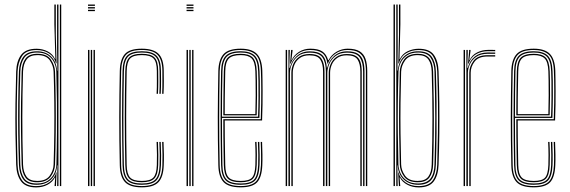

<svg xmlns="http://www.w3.org/2000/svg" viewBox="-20 -820 2511 846"><path d="M249.8 0H243.8V-800H249.8ZM237.5 0H231.8L233 -91.5H231.5Q229.5 -52.2 205 -29Q180.5 -5.8 141 -5.8Q99.5 -5.8 82.2 -29.8Q65 -53.8 63.5 -94Q61 -170 60.2 -236Q59.5 -302 60.2 -367.1Q61 -432.2 63.5 -505.5Q64.8 -544.5 82.4 -569.2Q100 -594 143 -594Q182 -594 205.4 -570.6Q228.8 -547.2 231.2 -508.8H232.8L231.5 -609V-800H237.5ZM142.8 -11.5Q173.2 -11.5 191.9 -24.6Q210.5 -37.8 219.4 -57.2Q228.2 -76.8 228.5 -95.5Q230.5 -168.5 231 -235.4Q231.5 -302.2 230.9 -368.4Q230.2 -434.5 228.2 -504.2Q227.8 -523 219.4 -542.5Q211 -562 192.6 -575.2Q174.2 -588.5 143.8 -588.5Q102.5 -588.5 86.5 -564.5Q70.5 -540.5 69.5 -504.8Q67.2 -432 66.5 -365.8Q65.8 -299.5 66.5 -233.2Q67.2 -167 69.5 -94Q70.8 -56.8 86.6 -34.1Q102.5 -11.5 142.8 -11.5ZM143.5 -17Q106.8 -17 91.8 -38.1Q76.8 -59.2 75.5 -94Q73.2 -173.2 72.5 -240Q71.8 -306.8 72.6 -370.9Q73.5 -435 75.5 -505.5Q76.8 -541 92.5 -562Q108.2 -583 144.5 -583Q187.5 -583 204.6 -557.1Q221.8 -531.2 222.5 -504Q224.8 -434 225.5 -368.4Q226.2 -302.8 225.5 -235.9Q224.8 -169 222.5 -95.8Q221.8 -67 203.5 -42Q185.2 -17 143.5 -17ZM143.8 -22.8Q182.8 -22.8 199.1 -46Q215.5 -69.2 216.2 -95.8Q218.5 -169.8 219.2 -237.1Q220 -304.5 219.2 -370Q218.5 -435.5 216.2 -504Q215.5 -530.2 199.6 -553.8Q183.8 -577.2 144.8 -577.2Q111.5 -577.2 97.1 -557.6Q82.8 -538 81.5 -504.5Q78.5 -403 78.4 -303.5Q78.2 -204 81.5 -95Q82.8 -61.8 96.6 -42.2Q110.5 -22.8 143.8 -22.8ZM139.2 5.8Q92.8 5.8 72.9 -20.9Q53 -47.5 51.2 -94Q49 -165 48.1 -231.2Q47.2 -297.5 48.1 -364.6Q49 -431.8 51.2 -505Q53 -551.8 73.4 -578.5Q93.8 -605.2 140.8 -605.2Q167 -605.2 189.6 -593.9Q212.2 -582.5 222.5 -560H224L219.5 -712.5V-800H225.8V-666.8L229.2 -541.2H226.8Q218 -571 195 -585.2Q172 -599.5 141.5 -599.5Q94 -599.5 76.5 -571.8Q59 -544 57.5 -505Q55 -432.8 54.2 -366.2Q53.5 -299.8 54.4 -233.1Q55.2 -166.5 57.5 -94Q58.8 -52.5 76.8 -26.2Q94.8 0 140 0Q174.5 0 198 -17.4Q221.5 -34.8 227.8 -60.8H229.2L226.5 0H220.5L220.8 -5.2L223.2 -37.8H221.8Q211.5 -17.8 189.5 -6Q167.5 5.8 139.2 5.8Z M367.8 -794.2V-800H398.2V-794.2ZM367.8 -771V-776.8H398.2V-771ZM367.8 -782.8V-788.5H398.2V-782.8ZM392.2 0V-600H398.2V0ZM367.8 0V-600H374V0ZM380 0V-600H386V0Z M605 5.5Q553 5.5 531 -17.5Q509 -40.5 507.8 -91.8Q506.5 -149.2 505.9 -201.9Q505.2 -254.5 505.4 -304.6Q505.5 -354.8 506.1 -404.9Q506.8 -455 507.8 -507.2Q509 -558 530.1 -581.8Q551.2 -605.5 604.8 -605.5Q655.5 -605.5 678.4 -583.1Q701.2 -560.8 701.5 -507.8Q701.8 -486 701.9 -461.1Q702 -436.2 700.5 -406.8H694.5Q695.8 -435.5 695.6 -460.2Q695.5 -485 695.5 -507.5Q695 -557.2 674.2 -578.5Q653.5 -599.8 604.8 -599.8Q553.8 -599.8 534.4 -577.4Q515 -555 513.8 -507Q512.8 -455 512.1 -404.2Q511.5 -353.5 511.5 -302.5Q511.5 -251.5 512 -199.2Q512.5 -147 513.8 -92Q515 -43.2 535.4 -21.8Q555.8 -0.2 605 -0.2Q652.8 -0.2 673.2 -21Q693.8 -41.8 695.5 -91.8Q696.2 -114 696.1 -138.1Q696 -162.2 694.5 -194.5H700.5Q702 -165.2 702.2 -140.1Q702.5 -115 701.5 -91.8Q699.8 -40 678.1 -17.2Q656.5 5.5 605 5.5ZM605 -5.8Q558.2 -5.8 539.6 -25.8Q521 -45.8 520 -92Q519 -147 518.4 -199.5Q517.8 -252 517.8 -303.2Q517.8 -354.5 518.4 -405.1Q519 -455.8 520 -506.8Q521 -554.5 539.8 -574.4Q558.5 -594.2 604.8 -594.2Q650.5 -594.2 669.8 -574.6Q689 -555 689.2 -507.5Q689.5 -488.8 689.6 -463Q689.8 -437.2 688.2 -406.8H682.2Q683.8 -437.5 683.5 -463.4Q683.2 -489.2 683.2 -507.2Q683 -552.8 665.2 -570.6Q647.5 -588.5 604.8 -588.5Q561.8 -588.5 544.4 -570.4Q527 -552.2 526 -506.5Q525 -458 524.4 -408.2Q523.8 -358.5 523.6 -307.1Q523.5 -255.8 524 -202.4Q524.5 -149 525.8 -93Q526.8 -48 544.1 -29.8Q561.5 -11.5 605 -11.5Q647.5 -11.5 664.6 -29.4Q681.8 -47.2 683.2 -92.2Q684 -113.8 683.9 -138.4Q683.8 -163 682.2 -194.5H688.2Q689.8 -159.2 689.9 -135.5Q690 -111.8 689.2 -92.2Q687.5 -44.8 669.1 -25.2Q650.8 -5.8 605 -5.8ZM605 -17Q564.8 -17 548.9 -33.8Q533 -50.5 532 -93Q531 -146.8 530.4 -198.5Q529.8 -250.2 529.8 -301.2Q529.8 -352.2 530.4 -403.2Q531 -454.2 532 -506.2Q533 -549.2 548.8 -566.1Q564.5 -583 604.8 -583Q645 -583 661 -566.4Q677 -549.8 677 -507.2Q677.2 -485 677.4 -461.1Q677.5 -437.2 676 -406.8H670Q671.5 -437.8 671.2 -461.6Q671 -485.5 671 -507Q671 -546.8 656.8 -562Q642.5 -577.2 604.8 -577.2Q567 -577.2 553 -561.8Q539 -546.2 538.2 -506.2Q537.2 -456.8 536.6 -407.2Q536 -357.8 536 -307Q536 -256.2 536.5 -203.1Q537 -150 538.2 -93Q539 -53.8 553 -38.2Q567 -22.8 605 -22.8Q642 -22.8 655.9 -37.8Q669.8 -52.8 671 -92.8Q671.8 -115 671.6 -138.9Q671.5 -162.8 670 -194.5H676Q677.5 -162 677.6 -137.6Q677.8 -113.2 677 -92.8Q675.8 -49.8 660 -33.4Q644.2 -17 605 -17Z M802 -794.2V-800H832.5V-794.2ZM802 -771V-776.8H832.5V-771ZM802 -782.8V-788.5H832.5V-782.8ZM826.5 0V-600H832.5V0ZM802 0V-600H808.2V0ZM814.2 0V-600H820.2V0Z M1041 5.5Q987.2 5.5 965.2 -17.6Q943.2 -40.8 942 -91.8Q940.8 -149.2 940.1 -201.9Q939.5 -254.5 939.6 -304.6Q939.8 -354.8 940.4 -404.9Q941 -455 942 -507.2Q943.2 -557.2 965 -581.4Q986.8 -605.5 1040.8 -605.5Q1088.8 -605.5 1111.2 -583.2Q1133.8 -561 1135.8 -508.8Q1136.2 -493.2 1136.6 -470.8Q1137 -448.2 1137.1 -420Q1137.2 -391.8 1136.8 -358.8Q1136.2 -325.8 1134.8 -289.2H970.2Q970.2 -250.2 970.5 -218.2Q970.8 -186.2 971.4 -156.1Q972 -126 972.5 -93Q973.2 -53.5 987.6 -38.1Q1002 -22.8 1041 -22.8Q1076.8 -22.8 1090.1 -36.8Q1103.5 -50.8 1105.2 -93Q1106 -110.5 1105.9 -137.1Q1105.8 -163.8 1104.2 -194.5H1110.2Q1111.8 -164.2 1111.9 -137.5Q1112 -110.8 1111.2 -93Q1109.5 -48 1094.2 -32.5Q1079 -17 1041 -17Q999 -17 983.1 -33.8Q967.2 -50.5 966.2 -92.8Q965.8 -122.5 965.1 -154.4Q964.5 -186.2 964.2 -221.2Q964 -256.2 964 -294.8H1129Q1130.2 -332.8 1130.8 -365.4Q1131.2 -398 1131.1 -424.9Q1131 -451.8 1130.6 -472.9Q1130.2 -494 1129.5 -508.8Q1127.5 -561.8 1104.9 -580.8Q1082.2 -599.8 1040.8 -599.8Q989.2 -599.8 969.2 -577Q949.2 -554.2 948 -507Q947 -455.2 946.4 -404.2Q945.8 -353.2 945.8 -302.1Q945.8 -251 946.2 -198.8Q946.8 -146.5 948 -92Q949.2 -42.5 970 -21.4Q990.8 -0.2 1041 -0.2Q1087.5 -0.2 1107.4 -20Q1127.2 -39.8 1129.8 -92Q1130.2 -103.2 1130.4 -119.5Q1130.5 -135.8 1130.1 -155.1Q1129.8 -174.5 1128.8 -194.5H1134.8Q1136 -167 1136.4 -139.5Q1136.8 -112 1135.8 -91.8Q1133.5 -38 1112.4 -16.2Q1091.2 5.5 1041 5.5ZM1041 -5.8Q992.8 -5.8 974 -25.6Q955.2 -45.5 954.2 -92Q953 -146.8 952.5 -199.5Q952 -252.2 952 -303.5Q952 -354.8 952.6 -405.5Q953.2 -456.2 954.2 -506.8Q955.2 -554 974.8 -574.1Q994.2 -594.2 1040.8 -594.2Q1083 -594.2 1102.4 -575Q1121.8 -555.8 1123.5 -506.5Q1124.2 -493.2 1124.8 -463.8Q1125.2 -434.2 1125 -392.5Q1124.8 -350.8 1123 -300.5H958Q958 -237.8 958.5 -190.2Q959 -142.8 960 -92.5Q960.8 -47.8 978.5 -29.6Q996.2 -11.5 1041 -11.5Q1082.5 -11.5 1099 -28.5Q1115.5 -45.5 1117.5 -92.5Q1118.2 -110 1118.1 -136.9Q1118 -163.8 1116.5 -194.5H1122.5Q1123.8 -168.5 1124.1 -140.6Q1124.5 -112.8 1123.5 -92.5Q1121.5 -42.5 1103.4 -24.1Q1085.2 -5.8 1041 -5.8ZM958 -306H1117Q1118.8 -350.2 1119 -390.6Q1119.2 -431 1118.8 -461.5Q1118.2 -492 1117.5 -506.2Q1115.8 -552.8 1098.1 -570.6Q1080.5 -588.5 1040.8 -588.5Q997.2 -588.5 979.2 -570Q961.2 -551.5 960.2 -506.5Q959.2 -463 958.6 -414.1Q958 -365.2 958 -306ZM964 -311.8Q964.2 -348.2 964.4 -379.4Q964.5 -410.5 965.1 -441Q965.8 -471.5 966.2 -506.2Q967.2 -548.8 983.6 -565.9Q1000 -583 1040.8 -583Q1076.5 -583 1093 -567Q1109.5 -551 1111.2 -506.2Q1111.8 -493.5 1112.2 -465.6Q1112.8 -437.8 1112.6 -398.5Q1112.5 -359.2 1111 -311.8ZM970.2 -317.2H1105.2Q1106.5 -360.2 1106.6 -398.4Q1106.8 -436.5 1106.2 -464.8Q1105.8 -493 1105.2 -506.2Q1103.5 -547.8 1088.8 -562.5Q1074 -577.2 1040.8 -577.2Q1002.5 -577.2 987.9 -561.4Q973.2 -545.5 972.5 -506.2Q972 -474.2 971.4 -445.5Q970.8 -416.8 970.5 -386Q970.2 -355.2 970.2 -317.2Z M1592.2 0V-505.2Q1592.2 -535.8 1585.2 -556.8Q1578.2 -577.8 1560.6 -588.8Q1543 -599.8 1511 -599.8Q1480.5 -599.8 1457.2 -583Q1434 -566.2 1425 -539.8H1422.8Q1418 -572.5 1399.9 -586.1Q1381.8 -599.8 1346.2 -599.8Q1316.5 -599.8 1293.9 -584Q1271.2 -568.2 1260.8 -539.8H1258.2L1262.8 -600H1269V-595.8L1263.8 -555.2H1265.2Q1275.5 -578 1297.9 -591.8Q1320.2 -605.5 1347 -605.5Q1381 -605.5 1399.4 -593.9Q1417.8 -582.2 1425.8 -555.2H1427.8Q1440.5 -579.2 1463.5 -592.4Q1486.5 -605.5 1511.8 -605.5Q1546 -605.5 1564.6 -594Q1583.2 -582.5 1590.8 -560.1Q1598.2 -537.8 1598.2 -505.8V0ZM1238.8 0V-600H1245V0ZM1263.8 0V-499Q1263.8 -517.5 1271.6 -536.6Q1279.5 -555.8 1297.1 -568.9Q1314.8 -582 1344 -582Q1382.5 -582 1396.1 -561.9Q1409.8 -541.8 1409.8 -504.2V0H1403.5V-504Q1403.5 -538.8 1391.2 -557.5Q1379 -576.2 1343.5 -576.2Q1317.2 -576.2 1301 -564.4Q1284.8 -552.5 1277.4 -534.8Q1270 -517 1270 -499.2V0ZM1251 0V-600H1257L1254.8 -521.2H1257.2Q1264.5 -552 1287.4 -572.9Q1310.2 -593.8 1345.5 -593.8Q1383 -593.8 1400.2 -577Q1417.5 -560.2 1420.2 -521.2H1421.5Q1428.8 -552 1451.9 -573Q1475 -594 1510 -593.8Q1540.5 -593.8 1557 -583.1Q1573.5 -572.5 1579.8 -552.8Q1586 -533 1586 -505V0H1580V-504.8Q1580 -544.8 1565.5 -566.4Q1551 -588 1509 -588Q1478.2 -588 1459.1 -573.5Q1440 -559 1431.1 -538.2Q1422.2 -517.5 1422.2 -498.8V0H1415.8V-504.8Q1415.8 -544.8 1401.1 -566.4Q1386.5 -588 1344.5 -588Q1313.8 -588 1294.5 -573.5Q1275.2 -559 1266.4 -538.2Q1257.5 -517.5 1257.5 -498.8V0ZM1428.5 0V-499Q1428.5 -517.5 1436.4 -536.6Q1444.2 -555.8 1461.9 -568.9Q1479.5 -582 1508.5 -582Q1534.5 -582 1548.6 -573Q1562.8 -564 1568.2 -546.8Q1573.8 -529.5 1573.8 -504.2V0H1567.8V-504Q1567.8 -538.2 1555.8 -557.2Q1543.8 -576.2 1508 -576.2Q1481.8 -576.2 1465.5 -564.4Q1449.2 -552.5 1441.9 -534.8Q1434.5 -517 1434.5 -499.2V0Z M1714 0V-800H1720.2V0ZM1726.2 0V-800H1732.2V-608L1731.2 -508.8H1732.8Q1736.2 -548.2 1760.1 -571.2Q1784 -594.2 1822.5 -594Q1864.8 -594 1882 -570.1Q1899.2 -546.2 1900.5 -505Q1902.8 -437.2 1903.5 -370.5Q1904.2 -303.8 1903.6 -235.4Q1903 -167 1900.5 -94.5Q1899.2 -52 1881.5 -28.9Q1863.8 -5.8 1823.2 -5.8Q1783.8 -5.8 1759.1 -28.9Q1734.5 -52 1732.2 -91.5H1730.8L1732.2 0ZM1821.5 -11.5Q1859.5 -11.5 1876.4 -32.8Q1893.2 -54 1894.5 -95Q1898 -204 1897.8 -302.6Q1897.5 -401.2 1894.5 -505.5Q1893.2 -543 1877.4 -565.8Q1861.5 -588.5 1821.8 -588.5Q1791.5 -588.5 1772.9 -575.5Q1754.2 -562.5 1745.2 -543.1Q1736.2 -523.8 1735.8 -504.5Q1733.5 -431.2 1732.9 -365.1Q1732.2 -299 1732.9 -233.2Q1733.5 -167.5 1735.5 -95Q1736 -75.8 1744.9 -56.5Q1753.8 -37.2 1772.5 -24.4Q1791.2 -11.5 1821.5 -11.5ZM1820.5 -17Q1778.5 -17 1760.4 -42Q1742.2 -67 1741.5 -95.8Q1739.5 -164.5 1738.8 -231.8Q1738 -299 1738.8 -366.8Q1739.5 -434.5 1741.5 -504Q1742.2 -532 1760.2 -557.5Q1778.2 -583 1821 -583Q1855 -583 1871.1 -563.6Q1887.2 -544.2 1888.5 -504.8Q1890.5 -433.8 1891.2 -367.1Q1892 -300.5 1891.4 -233.8Q1890.8 -167 1888.5 -94.8Q1887.2 -58.5 1872.1 -37.8Q1857 -17 1820.5 -17ZM1820.2 -22.8Q1853.8 -22.8 1867.5 -42Q1881.2 -61.2 1882.2 -95Q1885.5 -201.8 1885.5 -298.2Q1885.5 -394.8 1882.2 -504.8Q1881.2 -538 1867.8 -557.6Q1854.2 -577.2 1820.8 -577.2Q1782 -577.2 1765.2 -554Q1748.5 -530.8 1747.5 -504Q1745.5 -433.5 1744.8 -367Q1744 -300.5 1744.8 -233.6Q1745.5 -166.8 1747.5 -95.8Q1748.2 -69.8 1764.6 -46.2Q1781 -22.8 1820.2 -22.8ZM1825 5.8Q1797 5.8 1774.8 -6Q1752.5 -17.8 1742.2 -37.8H1740.8L1743.2 -5.2L1743.8 0H1737.8L1734.2 -60.8H1735.8Q1742 -35 1765.8 -17.5Q1789.5 0 1824 0Q1869.8 0 1887.4 -26Q1905 -52 1906.5 -94Q1908.8 -168.8 1909.6 -234.5Q1910.5 -300.2 1909.8 -365.9Q1909 -431.5 1906.5 -505Q1905 -544.5 1888.2 -572Q1871.5 -599.5 1824 -599.5Q1793.8 -599.5 1770.1 -585.4Q1746.5 -571.2 1737.2 -540.5H1735L1738 -665.5V-800H1744.2V-712.5L1740.2 -559.5H1741.8Q1752.5 -582.5 1775.6 -593.9Q1798.8 -605.2 1825 -605.2Q1872.5 -605.2 1891.8 -578.2Q1911 -551.2 1912.5 -505Q1915 -431.8 1915.8 -365Q1916.5 -298.2 1915.8 -232Q1915 -165.8 1912.5 -94Q1910.8 -46.8 1891.1 -20.5Q1871.5 5.8 1825 5.8Z M2035 0V-600H2041V-585L2038.8 -521.2H2041.2Q2049 -552 2071.8 -570.4Q2094.5 -588.8 2129.5 -588.8Q2138 -588.8 2146.2 -588.6Q2154.5 -588.5 2162 -588.5V-582.8Q2154.5 -582.8 2146 -582.9Q2137.5 -583 2129.2 -583Q2098 -583 2078.6 -569.6Q2059.2 -556.2 2050.4 -536.8Q2041.5 -517.2 2041.5 -498.8V0ZM2022.8 0V-600H2029V0ZM2047.8 0V-499Q2047.8 -526.8 2066.2 -551.8Q2084.8 -576.8 2128 -576.8Q2136.5 -576.8 2145 -576.8Q2153.5 -576.8 2162 -576.8V-571Q2153.5 -571 2145 -571Q2136.5 -571 2128 -571Q2088.2 -571 2071.1 -548.4Q2054 -525.8 2054 -499.2V0ZM2042.2 -539.8 2047 -592.8V-600H2053.2V-595.2L2047.8 -555.2H2049.2Q2059.8 -577.8 2082.4 -589Q2105 -600.2 2130.8 -600.2Q2138.2 -600.2 2145.9 -600.2Q2153.5 -600.2 2162 -600V-594.2Q2154 -594.5 2146.2 -594.5Q2138.5 -594.5 2131 -594.5Q2101.2 -594.5 2078.2 -581.4Q2055.2 -568.2 2044.8 -539.8Z M2332 5.5Q2278.2 5.5 2256.2 -17.6Q2234.2 -40.8 2233 -91.8Q2231.8 -149.2 2231.1 -201.9Q2230.5 -254.5 2230.6 -304.6Q2230.8 -354.8 2231.4 -404.9Q2232 -455 2233 -507.2Q2234.2 -557.2 2256 -581.4Q2277.8 -605.5 2331.8 -605.5Q2379.8 -605.5 2402.2 -583.2Q2424.8 -561 2426.8 -508.8Q2427.2 -493.2 2427.6 -470.8Q2428 -448.2 2428.1 -420Q2428.2 -391.8 2427.8 -358.8Q2427.2 -325.8 2425.8 -289.2H2261.2Q2261.2 -250.2 2261.5 -218.2Q2261.8 -186.2 2262.4 -156.1Q2263 -126 2263.5 -93Q2264.2 -53.5 2278.6 -38.1Q2293 -22.8 2332 -22.8Q2367.8 -22.8 2381.1 -36.8Q2394.5 -50.8 2396.2 -93Q2397 -110.5 2396.9 -137.1Q2396.8 -163.8 2395.2 -194.5H2401.2Q2402.8 -164.2 2402.9 -137.5Q2403 -110.8 2402.2 -93Q2400.5 -48 2385.2 -32.5Q2370 -17 2332 -17Q2290 -17 2274.1 -33.8Q2258.2 -50.5 2257.2 -92.8Q2256.8 -122.5 2256.1 -154.4Q2255.5 -186.2 2255.2 -221.2Q2255 -256.2 2255 -294.8H2420Q2421.2 -332.8 2421.8 -365.4Q2422.2 -398 2422.1 -424.9Q2422 -451.8 2421.6 -472.9Q2421.2 -494 2420.5 -508.8Q2418.5 -561.8 2395.9 -580.8Q2373.2 -599.8 2331.8 -599.8Q2280.2 -599.8 2260.2 -577Q2240.2 -554.2 2239 -507Q2238 -455.2 2237.4 -404.2Q2236.8 -353.2 2236.8 -302.1Q2236.8 -251 2237.2 -198.8Q2237.8 -146.5 2239 -92Q2240.2 -42.5 2261 -21.4Q2281.8 -0.2 2332 -0.2Q2378.5 -0.2 2398.4 -20Q2418.2 -39.8 2420.8 -92Q2421.2 -103.2 2421.4 -119.5Q2421.5 -135.8 2421.1 -155.1Q2420.8 -174.5 2419.8 -194.5H2425.8Q2427 -167 2427.4 -139.5Q2427.8 -112 2426.8 -91.8Q2424.5 -38 2403.4 -16.2Q2382.2 5.5 2332 5.5ZM2332 -5.8Q2283.8 -5.8 2265 -25.6Q2246.2 -45.5 2245.2 -92Q2244 -146.8 2243.5 -199.5Q2243 -252.2 2243 -303.5Q2243 -354.8 2243.6 -405.5Q2244.2 -456.2 2245.2 -506.8Q2246.2 -554 2265.8 -574.1Q2285.2 -594.2 2331.8 -594.2Q2374 -594.2 2393.4 -575Q2412.8 -555.8 2414.5 -506.5Q2415.2 -493.2 2415.8 -463.8Q2416.2 -434.2 2416 -392.5Q2415.8 -350.8 2414 -300.5H2249Q2249 -237.8 2249.5 -190.2Q2250 -142.8 2251 -92.5Q2251.8 -47.8 2269.5 -29.6Q2287.2 -11.5 2332 -11.5Q2373.5 -11.5 2390 -28.5Q2406.5 -45.5 2408.5 -92.5Q2409.2 -110 2409.1 -136.9Q2409 -163.8 2407.5 -194.5H2413.5Q2414.8 -168.5 2415.1 -140.6Q2415.5 -112.8 2414.5 -92.5Q2412.5 -42.5 2394.4 -24.1Q2376.2 -5.8 2332 -5.8ZM2249 -306H2408Q2409.8 -350.2 2410 -390.6Q2410.2 -431 2409.8 -461.5Q2409.2 -492 2408.5 -506.2Q2406.8 -552.8 2389.1 -570.6Q2371.5 -588.5 2331.8 -588.5Q2288.2 -588.5 2270.2 -570Q2252.2 -551.5 2251.2 -506.5Q2250.2 -463 2249.6 -414.1Q2249 -365.2 2249 -306ZM2255 -311.8Q2255.2 -348.2 2255.4 -379.4Q2255.5 -410.5 2256.1 -441Q2256.8 -471.5 2257.2 -506.2Q2258.2 -548.8 2274.6 -565.9Q2291 -583 2331.8 -583Q2367.5 -583 2384 -567Q2400.5 -551 2402.2 -506.2Q2402.8 -493.5 2403.2 -465.6Q2403.8 -437.8 2403.6 -398.5Q2403.5 -359.2 2402 -311.8ZM2261.2 -317.2H2396.2Q2397.5 -360.2 2397.6 -398.4Q2397.8 -436.5 2397.2 -464.8Q2396.8 -493 2396.2 -506.2Q2394.5 -547.8 2379.8 -562.5Q2365 -577.2 2331.8 -577.2Q2293.5 -577.2 2278.9 -561.4Q2264.2 -545.5 2263.5 -506.2Q2263 -474.2 2262.4 -445.5Q2261.8 -416.8 2261.5 -386Q2261.2 -355.2 2261.2 -317.2Z"/></svg>

Font: Big Shoulders Inline Display ExtraLight
Style: Regular
Weight: 250
Version: Version 2.002